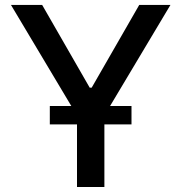

<svg xmlns="http://www.w3.org/2000/svg" viewBox="-20 -747 725 767"><path d="M23.8 -727.3H148.4L338.4 -396.7H346.2L536.2 -727.3H660.9L419.7 -323.5H505.3V-250H397V0H287.6V-250H179V-323.5H264.9Z"/></svg>

Font: Inter P Medium
Style: Regular
Weight: 500
Designer: Rasmus Andersson
Foundry: rsms
Version: Version 3.018;git-588b23468